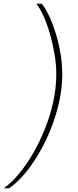

<svg xmlns="http://www.w3.org/2000/svg" viewBox="-63 -758 417 1030"><path d="M-43 252Q-2 223 38.5 174.5Q79 126 115 63.5Q151 1 179 -69.5Q207 -140 223 -214Q239 -288 239 -359Q239 -412 229.5 -468Q220 -524 205 -576Q190 -628 171 -670.5Q152 -713 132 -738H161Q182 -712 201.5 -670Q221 -628 237 -576Q253 -524 262 -468.5Q271 -413 271 -359Q271 -288 255 -214.5Q239 -141 211 -70Q183 1 146.5 63.5Q110 126 69 174.5Q28 223 -14 252Z"/></svg>

Font: Gantari Thin
Style: Italic
Weight: 100
Italic angle: -10°
Designer: Anugrah Pasau
Foundry: Lafontype
Version: Version 1.000; ttfautohint (v1.8.4.7-5d5b)